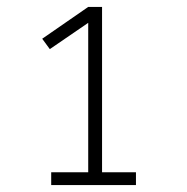

<svg xmlns="http://www.w3.org/2000/svg" viewBox="-20 -858 540 555"><path d="M128 -323V-360H235V-792L124 -716L102 -746L235 -838H275V-360H373V-323Z"/></svg>

Font: Iosevka Curly Slab Extralight
Style: Regular
Weight: 200
Monospace: yes
Designer: Belleve Invis
Foundry: Belleve Invis
Version: Version 22.1.2; ttfautohint (v1.8.4)